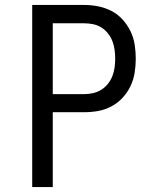

<svg xmlns="http://www.w3.org/2000/svg" viewBox="-20 -755 640 775"><path d="M110 0V-735H319Q348 -735 376 -729.5Q404 -724 429.5 -711Q455 -698 474.5 -676.5Q494 -655 506.5 -629.5Q519 -604 523.5 -575.5Q528 -547 528 -518Q528 -490 523.5 -461.5Q519 -433 506.5 -407Q494 -381 474.5 -360Q455 -339 429.5 -325.5Q404 -312 376 -307Q348 -302 319 -302H193V0ZM319 -375Q337 -375 355 -379Q373 -383 388.5 -392.5Q404 -402 415.5 -416.5Q427 -431 433.5 -447.5Q440 -464 442.5 -482Q445 -500 445 -518Q445 -536 442.5 -554.5Q440 -573 433.5 -589.5Q427 -606 415.5 -620.5Q404 -635 388.5 -644.5Q373 -654 355 -657.5Q337 -661 319 -661H193V-375Z"/></svg>

Font: Iosevka Meiseki Sans
Style: Regular
Weight: 400
Monospace: yes
Designer: Belleve Invis
Foundry: Belleve Invis
Version: Version 11.2.6; ttfautohint (v1.8.4)